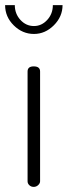

<svg xmlns="http://www.w3.org/2000/svg" viewBox="-42 -732 265 752"><path d="M-22 -712H16Q16 -678 38 -654Q60 -630 91 -630Q121 -630 143 -654Q165 -678 165 -712H203Q203 -667 169 -633Q135 -599 91 -599Q46 -599 12 -632.5Q-22 -666 -22 -712ZM66 -22V-452Q66 -472 90 -472Q115 -472 115 -452V-22Q115 -14 107.5 -7Q100 0 90 0Q80 0 73 -6.5Q66 -13 66 -22Z"/></svg>

Font: Terminal Dosis
Style: Light
Weight: 300
Designer: EdgarTolentino, PabloImpallari, IginoMarini
Foundry: EdgarTolentino, PabloImpallari, IginoMarini
Version: Version 1.006